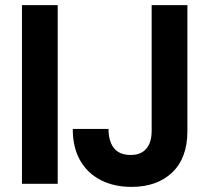

<svg xmlns="http://www.w3.org/2000/svg" viewBox="-20 -720 820 752"><path d="M66 0V-700H206V0ZM495 12Q427 12 375 -14.5Q323 -41 294 -91.5Q265 -142 265 -215H405Q405 -183 414.5 -160Q424 -137 443 -125Q462 -113 492 -113Q520 -113 538 -124.5Q556 -136 565 -157Q574 -178 574 -207V-700H714V-207Q714 -101 654.5 -44.5Q595 12 495 12Z"/></svg>

Font: DM Sans 24pt ExtraBold
Style: Regular
Weight: 800
Designer: Colophon Foundry, Jonny Pinhorn
Foundry: Colophon Foundry
Version: Version 4.004;gftools[0.9.30]